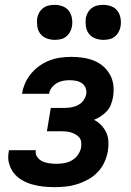

<svg xmlns="http://www.w3.org/2000/svg" viewBox="-20 -762 540 790"><path d="M205 8Q181 8 157.5 5.5Q134 3 111.5 -3.5Q89 -10 69.5 -21.5Q50 -33 36.5 -50.5Q23 -68 17 -90.5Q11 -113 16 -138L17 -144H128L127 -142Q125 -127 134 -115Q143 -103 156 -97.5Q169 -92 183.5 -90Q198 -88 213 -88Q229 -88 245.5 -91Q262 -94 276.5 -102.5Q291 -111 301 -125.5Q311 -140 314 -156Q315 -167 314 -177.5Q313 -188 306.5 -196Q300 -204 291 -209Q282 -214 272.5 -217Q263 -220 252 -221Q241 -222 230 -222H173L189 -318H246Q260 -318 274 -320.5Q288 -323 301.5 -330Q315 -337 323.5 -349Q332 -361 335 -375Q337 -388 332 -400.5Q327 -413 316.5 -420Q306 -427 292.5 -429.5Q279 -432 266 -432Q253 -432 239.5 -429.5Q226 -427 214 -420Q202 -413 193 -401.5Q184 -390 182 -377V-376H71V-379Q75 -401 84.5 -422Q94 -443 109.5 -461Q125 -479 144.5 -492.5Q164 -506 185.5 -514Q207 -522 229.5 -525Q252 -528 274 -528Q298 -528 321.5 -524.5Q345 -521 366.5 -512.5Q388 -504 405 -489Q422 -474 433 -454Q444 -434 446.5 -410Q449 -386 445 -362Q442 -347 436.5 -332Q431 -317 420 -305Q409 -293 395.5 -284Q382 -275 367 -269Q384 -260 396.5 -247Q409 -234 417 -217Q425 -200 426 -180Q427 -160 424 -141Q420 -118 410 -95.5Q400 -73 382.5 -54.5Q365 -36 343.5 -24Q322 -12 298.5 -4.5Q275 3 251.5 5.5Q228 8 205 8ZM405 -598Q388 -598 372 -604Q356 -610 346 -623Q336 -636 333.5 -653Q331 -670 333 -687Q335 -699 341.5 -710.5Q348 -722 358.5 -729.5Q369 -737 381 -739.5Q393 -742 405 -742Q422 -742 438 -736Q454 -730 463.5 -717Q473 -704 476 -687Q479 -670 476 -653Q474 -641 467.5 -629.5Q461 -618 451 -610.5Q441 -603 429 -600.5Q417 -598 405 -598ZM205 -598Q188 -598 172 -604Q156 -610 146 -623Q136 -636 133.5 -653Q131 -670 133 -687Q135 -699 141.5 -710.5Q148 -722 158.5 -729.5Q169 -737 181 -739.5Q193 -742 205 -742Q222 -742 238 -736Q254 -730 263.5 -717Q273 -704 276 -687Q279 -670 276 -653Q274 -641 267.5 -629.5Q261 -618 251 -610.5Q241 -603 229 -600.5Q217 -598 205 -598Z"/></svg>

Font: Iosevka
Style: Bold Italic
Weight: 700
Italic angle: -9°
Monospace: yes
Designer: Belleve Invis
Foundry: Belleve Invis
Version: Version 32.5.0; ttfautohint (v1.8.4)